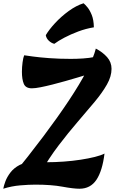

<svg xmlns="http://www.w3.org/2000/svg" viewBox="-51 -1135 727 1174"><path d="M16 -49Q124 -181 213 -299.5Q302 -418 369.5 -519.5Q437 -621 479 -701.5Q521 -782 535 -838Q577 -816 604 -785.5Q631 -755 631 -714Q631 -668 603 -618.5Q575 -569 528 -512.5Q481 -456 424 -390Q367 -324 307.5 -246Q248 -168 195 -75ZM165 -6Q125 -6 72 -1.5Q19 3 -31 19Q-28 1 -18 -26Q-8 -53 13 -80.5Q34 -108 69.5 -126.5Q105 -145 159 -145Q168 -145 177 -144.5Q186 -144 198.5 -143.5Q211 -143 231 -143Q285 -143 339.5 -147Q394 -151 442.5 -158.5Q491 -166 529 -175.5Q567 -185 588 -196Q575 -90 538.5 -35.5Q502 19 435 19Q398 19 330.5 6.5Q263 -6 165 -6ZM83 -696Q83 -724 87 -754Q91 -784 97 -797Q110 -795 150 -789.5Q190 -784 250.5 -779.5Q311 -775 382 -775Q418 -775 456.5 -777.5Q495 -780 529 -787L483 -679Q460 -672 425 -661.5Q390 -651 349.5 -639.5Q309 -628 269.5 -618Q230 -608 197 -601.5Q164 -595 144 -595Q106 -595 94.5 -622.5Q83 -650 83 -696ZM229 -920Q249 -954 286 -994Q323 -1034 369 -1067.5Q415 -1101 460 -1115Q470 -1107 484 -1090Q498 -1073 510 -1043.5Q522 -1014 523 -968Q474 -960 427.5 -942.5Q381 -925 343 -905Q305 -885 281 -867Q262 -872 247 -886.5Q232 -901 229 -920Z"/></svg>

Font: Merienda Black
Style: Regular
Weight: 900
Designer: Eduardo Rodriguez Tunni
Foundry: Eduardo Rodriguez Tunni
Version: Version 2.001